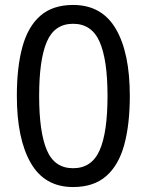

<svg xmlns="http://www.w3.org/2000/svg" viewBox="-20 -745 591 775"><path d="M275 10Q160 10 104 -87.5Q48 -185 48 -358Q48 -474 70.5 -556Q93 -638 143 -681.5Q193 -725 275 -725Q391 -725 447.5 -628.5Q504 -532 504 -358Q504 -243 481.5 -160.5Q459 -78 408.5 -34Q358 10 275 10ZM275 -66Q350 -66 382 -138Q414 -210 414 -358Q414 -504 382 -576.5Q350 -649 275 -649Q200 -649 169 -576.5Q138 -504 138 -358Q138 -212 169 -139Q200 -66 275 -66Z"/></svg>

Font: uoriya15
Style: Book
Weight: 400
Designer: Jelle Bosma - Monotype Design Team
Foundry: Monotype Imaging Inc.
Version: Version 2.003